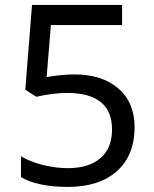

<svg xmlns="http://www.w3.org/2000/svg" viewBox="-20 -800 612 764"><path d="M63.5 -95.2V-178.2Q98.6 -156.7 150.1 -143.8Q201.7 -130.9 249.5 -130.9Q333.5 -130.9 379.6 -170.7Q425.8 -210.4 425.8 -285.2Q425.8 -357.4 380.9 -393.8Q335.9 -430.2 246.6 -430.2Q193.8 -430.2 124.5 -415L80.6 -442.9L107.4 -780.3H465.8V-700.2H182.6L165.5 -493.2Q226.6 -503.9 275.4 -503.9Q386.7 -503.9 451.2 -447.8Q515.6 -391.6 515.6 -293.9Q515.6 -182.6 445.6 -119.4Q375.5 -56.2 248.5 -56.2Q190.9 -56.2 142.8 -66.2Q94.7 -76.2 63.5 -95.2Z"/></svg>

Font: Noto Sans Malayalam UI
Style: Regular
Weight: 400
Designer: Monotype Design team
Foundry: Monotype Imaging Inc.
Version: Version 1.03